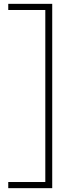

<svg xmlns="http://www.w3.org/2000/svg" viewBox="-20 -813 363 1000"><path d="M252 -793V167H23V135H216V-761H23V-793Z"/></svg>

Font: Mona Sans Expanded ExtraLight
Style: Regular
Weight: 200
Width: 7
Designer: Deni Anggara
Foundry: GitHub
Version: Version 1.001;gftools[0.9.33]